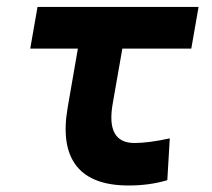

<svg xmlns="http://www.w3.org/2000/svg" viewBox="-20 -538 626 567"><path d="M359.9 9.8Q251 9.8 205.6 -48.3Q160.2 -106.4 179.7 -219.7L210 -394.5H69.3L90.8 -517.6H566.4L544.9 -394.5H341.3L313 -232.9Q292 -115.7 377 -115.7Q418.9 -115.7 481.4 -129.4L474.1 -5.9Q421.4 9.8 359.9 9.8Z"/></svg>

Font: Cascadia Code PL
Style: Bold Italic
Weight: 700
Italic angle: -10°
Monospace: yes
Designer: Aaron Bell
Foundry: Saja Typeworks
Version: Version 2404.023; ttfautohint (v1.8.4)